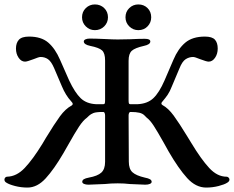

<svg xmlns="http://www.w3.org/2000/svg" viewBox="-25 -828 1055 866"><path d="M4 -4Q-5 -9 -5 -18Q-5 -23 -1.5 -27Q2 -31 7 -31Q50 -32 86.5 -70.5Q123 -109 166 -179Q172 -188 182 -206Q221 -270 245.5 -303.5Q270 -337 298 -352Q303 -355 303 -359Q303 -364 296 -371Q271 -398 254 -439L219 -521Q206 -551 191.5 -561Q177 -571 158 -571Q150 -571 126 -561Q97 -550 88 -550Q71 -550 59 -567.5Q47 -585 47 -609Q47 -634 60 -648.5Q73 -663 106 -663Q161 -663 192.5 -636Q224 -609 246 -558L287 -465Q313 -410 339 -385Q365 -360 409 -358H441Q446 -358 447.5 -361.5Q449 -365 449 -376V-555Q449 -588 435.5 -600.5Q422 -613 382 -621Q353 -627 353 -641Q353 -647 360.5 -650.5Q368 -654 379 -654Q405 -654 447 -652Q485 -650 506 -650L562 -651Q600 -653 628 -653Q653 -653 653 -641Q653 -627 624 -621Q584 -612 569.5 -599Q555 -586 555 -554V-376Q555 -365 556.5 -361.5Q558 -358 563 -358H595Q640 -360 666.5 -385Q693 -410 717 -465L757 -558Q778 -608 810.5 -635.5Q843 -663 899 -663Q932 -663 944.5 -649Q957 -635 957 -609Q957 -585 945 -567.5Q933 -550 916 -550Q907 -550 878 -561Q854 -571 846 -571Q828 -571 812.5 -561Q797 -551 785 -521L750 -438Q741 -415 731.5 -401Q722 -387 710 -373Q703 -366 703 -361Q703 -357 708 -354Q734 -340 758.5 -306.5Q783 -273 819 -214L838 -183Q882 -110 918.5 -70.5Q955 -31 997 -31Q1002 -31 1006 -27Q1010 -23 1010 -18Q1010 -10 1000 -4Q988 4 961 11Q934 18 905 18Q858 18 819 -25Q780 -68 736 -144L712 -187Q685 -235 668.5 -260.5Q652 -286 637 -297Q634 -300 626 -308Q618 -316 603.5 -319.5Q589 -323 564 -323Q559 -323 557 -318Q555 -313 555 -307L556 -99Q556 -66 572.5 -51Q589 -36 628 -27Q644 -24 651.5 -19.5Q659 -15 659 -8Q659 -2 651 1.5Q643 5 630 5Q617 5 560 2Q535 -1 506 -1Q475 -1 448 2Q385 5 374 5Q362 5 354 1.5Q346 -2 346 -8Q346 -15 353 -19.5Q360 -24 376 -27Q415 -34 432 -49.5Q449 -65 449 -98V-307Q449 -313 447 -318Q445 -323 440 -323Q408 -323 396 -318Q384 -313 377 -306.5Q370 -300 367 -297Q350 -285 331.5 -257Q313 -229 285 -179L261 -137Q219 -65 181 -23.5Q143 18 99 18Q70 18 43 11Q16 4 4 -4ZM345 -750Q345 -775 362 -791.5Q379 -808 403 -808Q428 -808 445 -791.5Q462 -775 462 -750Q462 -726 445 -709Q428 -692 403 -692Q379 -692 362 -709Q345 -726 345 -750ZM541 -750Q541 -775 558 -791.5Q575 -808 599 -808Q624 -808 640.5 -791.5Q657 -775 657 -750Q657 -726 640.5 -709Q624 -692 599 -692Q575 -692 558 -709Q541 -726 541 -750Z"/></svg>

Font: EB Garamond Medium
Style: Regular
Weight: 500
Designer: Georg Duffner and Octavio Pardo
Foundry: Georg Duffner
Version: Version 1.000